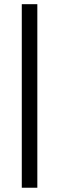

<svg xmlns="http://www.w3.org/2000/svg" viewBox="-20 -879 277 899"><path d="M82 0V-859.4H154.8V0Z"/></svg>

Font: Antonio Thin
Style: Regular
Weight: 250
Designer: Vernon Adams
Foundry: Vernon Adams
Version: Version 1.002